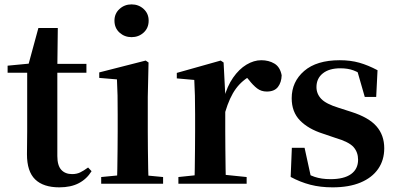

<svg xmlns="http://www.w3.org/2000/svg" viewBox="-20 -821 1773 858"><path d="M169.4 -496.1V-535.7H366.2V-496.1ZM245.1 16.2Q173.7 16.2 137.1 -19.3Q100.5 -54.8 100.5 -131.7Q100.5 -159.8 101 -182.4Q101.5 -205 101.5 -234.7V-496.1H14V-527.5L123.7 -538L105.1 -525.2L151.5 -695.8H238.3L236.2 -519.3V-508.7V-123.8Q236.2 -81.6 253.7 -62.3Q271.2 -43 302.3 -43Q322.4 -43 338 -50.4Q353.7 -57.9 373.7 -72.5L389.2 -56Q367.7 -21.1 332.3 -2.5Q296.9 16.2 245.1 16.2Z M432.2 0V-29.9L538.8 -40.2H600.8L708.8 -29.9V0ZM502.6 0Q503.6 -25.5 504.3 -67.4Q504.9 -109.4 505.4 -154.8Q505.9 -200.3 505.9 -234.8V-308Q505.9 -358.3 505.3 -394.3Q504.6 -430.4 502.6 -466.2L423.5 -472.9V-497.4L631.1 -550.4L643.8 -541.7L640.4 -387.9V-234.8Q640.4 -200.3 640.9 -154.8Q641.4 -109.4 642.2 -67.4Q643.1 -25.5 644.1 0ZM567.8 -655Q536.6 -655 514 -675.4Q491.5 -695.9 491.5 -728.8Q491.5 -760.3 514 -780.9Q536.6 -801.4 567.8 -801.4Q599.5 -801.4 621.9 -780.9Q644.3 -760.3 644.3 -728.8Q644.3 -695.9 621.9 -675.4Q599.5 -655 567.8 -655Z M777.2 0V-29.9L885.3 -41.2H971.8L1082.2 -29.9V0ZM848.2 0Q849.9 -25.5 850.4 -67.4Q850.9 -109.4 851.4 -154.8Q851.9 -200.3 851.9 -234.8V-310.2Q851.9 -360.7 851 -394.1Q850.2 -427.5 848.2 -463.8L770.1 -470.7V-495.2L966.2 -550.4L979.2 -541.7L986.6 -398.7V-397.7V-234.8Q986.6 -200.3 987.1 -154.8Q987.6 -109.4 988.1 -67.4Q988.6 -25.5 989.6 0ZM986.4 -320.2 953.3 -380.9H980.4Q995 -435.6 1021.6 -473.9Q1048.3 -512.2 1081.4 -532.1Q1114.5 -551.9 1147.6 -551.9Q1181.2 -551.9 1206.4 -536.8Q1231.7 -521.7 1238.7 -484.5Q1237.9 -453.2 1222.2 -432.6Q1206.4 -411.9 1172.2 -411.9Q1147.5 -411.9 1129.2 -425.8Q1111 -439.6 1091.8 -464.4L1068.8 -490.9L1105.4 -485.1Q1062.5 -463.1 1034.2 -424.7Q1005.9 -386.2 986.4 -320.2Z M1466.3 16.2Q1411.6 16.2 1366.7 4.5Q1321.8 -7.2 1278.9 -30.3L1284.2 -160.4H1341.1L1371.6 -20.6L1323.6 -26V-62Q1355.7 -41.1 1385.9 -30.7Q1416.2 -20.4 1456.8 -20.4Q1517.1 -20.4 1548.7 -43Q1580.2 -65.7 1580.2 -107.2Q1580.2 -140.9 1559.7 -164Q1539.1 -187.1 1478.5 -204.9L1422.7 -223.9Q1357.9 -244.5 1320.7 -282.6Q1283.5 -320.7 1283.5 -382Q1283.5 -455.6 1339.2 -503.8Q1394.9 -551.9 1498.2 -551.9Q1546.5 -551.9 1585.9 -540.7Q1625.2 -529.5 1667.1 -507.2L1661.1 -387.7H1610.1L1571.6 -521.5L1614 -507.8V-477Q1583.7 -497.5 1559.1 -506.7Q1534.5 -515.8 1500.8 -515.8Q1451 -515.8 1422.6 -493.1Q1394.2 -470.4 1394.2 -431.8Q1394.2 -401.6 1415.6 -379.1Q1436.9 -356.6 1493.8 -339.1L1549.9 -321.1Q1627.8 -296.3 1662.4 -256.6Q1697.1 -217 1697.1 -158.3Q1697.1 -105.4 1669.8 -66.1Q1642.4 -26.7 1591 -5.3Q1539.6 16.2 1466.3 16.2Z"/></svg>

Font: Noto Serif TC
Style: Regular
Weight: 200
Designer: Ryoko NISHIZUKA 西塚涼子 (kana & ideographs); Frank Grießhammer (Latin, Greek & Cyrillic); Wenlong ZHANG 张文龙 (bopomofo); San
Foundry: Adobe
Version: Version 2.001;hotconv 1.1.0;makeotfexe 2.6.0